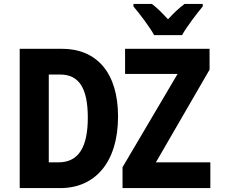

<svg xmlns="http://www.w3.org/2000/svg" viewBox="-20 -964 1167 984"><path d="M770 -784H913C937 -827 988 -894 1019 -931V-944H926C898 -923 872 -899 841 -865C811 -898 785 -924 758 -944H664V-931C695 -894 748 -825 770 -784ZM81 0H289C467 0 585 -132 585 -367C585 -591 476 -714 297 -714H81ZM608 0H1058V-132H779L1054 -607V-714H621V-585H890L608 -107ZM280 -132H230V-582H288C384 -582 430 -514 430 -361C430 -212 384 -132 280 -132Z"/></svg>

Font: Noto Sans Mono SemiCondensed ExtraBold
Style: Regular
Weight: 800
Width: 4
Designer: Monotype Design Team
Foundry: Monotype Imaging Inc.
Version: Version 2.014